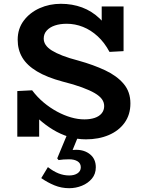

<svg xmlns="http://www.w3.org/2000/svg" viewBox="-20 -720 749 1010"><path d="M432 13Q385 13 341.5 -0.5Q298 -14 258.5 -38Q219 -62 183.5 -94Q148 -126 116 -163L186 -154V-1H71V-241L149 -245Q176 -209 209.5 -181Q243 -153 280 -133Q317 -113 353.5 -102.5Q390 -92 424 -92Q455 -92 478.5 -100Q502 -108 515 -124Q528 -140 528 -162Q528 -182 516 -198.5Q504 -215 478.5 -230Q453 -245 411 -260.5Q369 -276 309 -291Q227 -313 174.5 -344.5Q122 -376 97.5 -417Q73 -458 73 -511Q73 -569 105 -611.5Q137 -654 188.5 -677Q240 -700 300 -700Q360 -700 411.5 -681Q463 -662 505 -622Q547 -582 578 -519L515 -531V-686H630V-451L556 -447Q530 -496 494 -529Q458 -562 416.5 -578.5Q375 -595 331 -595Q296 -595 269 -586Q242 -577 226 -559.5Q210 -542 210 -517Q210 -499 220.5 -483.5Q231 -468 252.5 -454.5Q274 -441 308.5 -427.5Q343 -414 393 -401Q472 -379 533.5 -350Q595 -321 630.5 -279Q666 -237 666 -176Q666 -117 635.5 -74.5Q605 -32 552 -9.5Q499 13 432 13ZM344 270Q303 270 266.5 255Q230 240 197 217L232 159Q260 181 287.5 192Q315 203 344 203Q371 203 388 191.5Q405 180 405 160Q405 139 388 128.5Q371 118 344 118Q327 118 314 119Q301 120 288 122L281 113L333 -12H395L362 69Q365 69 370 68.5Q375 68 380 68Q425 68 454.5 92.5Q484 117 484 160Q484 195 463.5 219.5Q443 244 411 257Q379 270 344 270Z"/></svg>

Font: BioRhyme
Style: Bold
Weight: 700
Designer: Aoife Mooney
Foundry: Aoife Mooney Type
Version: Version 1.600;gftools[0.9.33]